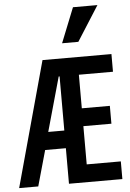

<svg xmlns="http://www.w3.org/2000/svg" viewBox="-63 -1025 726 1071"><g transform="rotate(-5 300.0 -489.5)"><path d="M0 0H107L163 -199H279V0H578V-99H387V-313H544V-413H387V-601H578V-700H192ZM189 -298 274 -601H279V-298ZM524 -979H387L309 -784H400Z"/></g></svg>

Font: CommitMono
Style: 600Regular
Weight: 600
Monospace: yes
Designer: Eigil Nikolajsen
Foundry: Eigil Nikolajsen
Version: Version 1.143